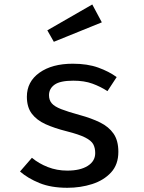

<svg xmlns="http://www.w3.org/2000/svg" viewBox="-20 -844 655 876"><path d="M287.2 -65.6Q346.2 -65.6 380.3 -87.2Q414.4 -108.7 414.4 -145.6Q414.4 -169.2 405.4 -185.9Q396.4 -202.6 368.5 -216.7Q340.5 -230.8 284.1 -245.1Q228.7 -259 187.9 -277.4Q147.2 -295.9 124.9 -325.6Q102.6 -355.4 102.6 -402.6Q102.6 -471.3 160 -512.3Q217.4 -553.3 312.3 -553.3Q379 -553.3 428.2 -535.6Q477.4 -517.9 512.3 -492.3L470.3 -428.2Q439 -448.7 401.8 -462.3Q364.6 -475.9 314.4 -475.9Q254.4 -475.9 229 -457.7Q203.6 -439.5 203.6 -409.7Q203.6 -387.2 216.2 -372.6Q228.7 -357.9 259.5 -345.9Q290.3 -333.8 344.6 -319Q397.4 -304.6 436.9 -285.1Q476.4 -265.6 498.2 -234.1Q520 -202.6 520 -151.3Q520 -93.3 486.7 -57.2Q453.3 -21 400.3 -4.1Q347.2 12.8 287.2 12.8Q213.3 12.8 160.3 -8.7Q107.2 -30.3 71.3 -61.5L125.6 -124.1Q156.9 -97.9 198.2 -81.8Q239.5 -65.6 287.2 -65.6ZM401 -823.6 444.6 -742.1 225.6 -653.3 195.9 -705.6Z"/></svg>

Font: Fira Code Retina
Style: Regular
Weight: 450
Monospace: yes
Designer: Carrois Corporate, Edenspiekermann AG, Nikita Prokopov
Foundry: Carrois Corporate, Edenspiekermann AG, Nikita Prokopov
Version: Version 6.002